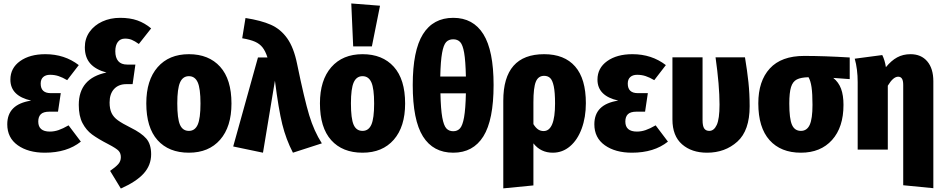

<svg xmlns="http://www.w3.org/2000/svg" viewBox="-20 -864 5450 1109"><path d="M435 -488 368 -401Q341 -417 318 -424.5Q295 -432 269 -432Q244 -432 229.5 -419Q215 -406 215 -381Q215 -326 273 -326H331L315 -219H266Q231 -219 216 -204.5Q201 -190 201 -162Q201 -104 268 -104Q293 -104 318 -112.5Q343 -121 376 -140L447 -46Q367 18 239 18Q143 18 82.5 -25Q22 -68 22 -146Q22 -204 56 -238Q90 -272 160 -283Q40 -310 40 -404Q40 -471 96 -511Q152 -551 242 -551Q353 -551 435 -488Z M853 -700 782 -610Q758 -627 741 -634Q724 -641 702 -641Q675 -641 660.5 -621.5Q646 -602 646 -568Q646 -531 663 -511Q680 -491 715 -491H762L746 -378H710Q665 -378 639 -350Q613 -322 613 -272Q613 -235 624.5 -211Q636 -187 661 -169Q686 -151 734 -127Q797 -96 825 -63.5Q853 -31 853 27Q853 90 810.5 137.5Q768 185 678 225L616 123Q648 101 663 84Q678 67 678 44Q678 21 665 7Q652 -7 606 -31Q546 -62 512 -87Q478 -112 456.5 -153Q435 -194 435 -258Q435 -412 595 -445Q532 -462 501 -497.5Q470 -533 470 -591Q470 -641 497 -679.5Q524 -718 570.5 -739.5Q617 -761 674 -761Q731 -761 773.5 -746Q816 -731 853 -700Z M1317 -266Q1317 -132 1251.5 -57Q1186 18 1071 18Q955 18 890 -54.5Q825 -127 825 -267Q825 -401 890.5 -476Q956 -551 1071 -551Q1186 -551 1251.5 -478.5Q1317 -406 1317 -266ZM1004 -267Q1004 -179 1019.5 -143.5Q1035 -108 1071 -108Q1106 -108 1122 -144Q1138 -180 1138 -266Q1138 -353 1122 -388.5Q1106 -424 1071 -424Q1036 -424 1020 -388Q1004 -352 1004 -267Z M1696 -495Q1738 -291 1766 -198.5Q1794 -106 1839 -36L1672 18Q1632 -59 1610.5 -146Q1589 -233 1568 -398L1499 18L1327 -18L1470 -532H1525Q1513 -569 1496.5 -590Q1480 -611 1453 -623Q1426 -635 1379 -643L1398 -760Q1488 -746 1544.5 -721Q1601 -696 1639 -642.5Q1677 -589 1696 -495Z M2320 -266Q2320 -132 2254.5 -57Q2189 18 2074 18Q1958 18 1893 -54.5Q1828 -127 1828 -267Q1828 -401 1893.5 -476Q1959 -551 2074 -551Q2189 -551 2254.5 -478.5Q2320 -406 2320 -266ZM2007 -267Q2007 -179 2022.5 -143.5Q2038 -108 2074 -108Q2109 -108 2125 -144Q2141 -180 2141 -266Q2141 -353 2125 -388.5Q2109 -424 2074 -424Q2039 -424 2023 -388Q2007 -352 2007 -267ZM2009 -844 2175 -831 2128 -596H2020Z M2831 -373Q2831 -171 2772 -76.5Q2713 18 2598 18Q2482 18 2423 -76Q2364 -170 2364 -373Q2364 -572 2423 -666.5Q2482 -761 2598 -761Q2713 -761 2772 -666.5Q2831 -572 2831 -373ZM2523 -422H2671Q2669 -513 2661 -559Q2653 -605 2638 -621Q2623 -637 2598 -637Q2572 -637 2557 -621Q2542 -605 2533.5 -558.5Q2525 -512 2523 -422ZM2671 -325H2524Q2526 -233 2534.5 -186Q2543 -139 2558 -122.5Q2573 -106 2598 -106Q2622 -106 2637 -122.5Q2652 -139 2660.5 -186.5Q2669 -234 2671 -325Z M3364 -268Q3364 -187 3340 -121.5Q3316 -56 3272.5 -19Q3229 18 3173 18Q3103 18 3061 -36V207L2887 224V-282Q2887 -551 3123 -551Q3240 -551 3302 -480Q3364 -409 3364 -268ZM3186 -266Q3186 -331 3178.5 -366Q3171 -401 3157.5 -413.5Q3144 -426 3123 -426Q3089 -426 3075 -392Q3061 -358 3061 -273V-147Q3074 -126 3088 -116.5Q3102 -107 3120 -107Q3186 -107 3186 -266Z M3826 -488 3759 -401Q3732 -417 3709 -424.5Q3686 -432 3660 -432Q3635 -432 3620.5 -419Q3606 -406 3606 -381Q3606 -326 3664 -326H3722L3706 -219H3657Q3622 -219 3607 -204.5Q3592 -190 3592 -162Q3592 -104 3659 -104Q3684 -104 3709 -112.5Q3734 -121 3767 -140L3838 -46Q3758 18 3630 18Q3534 18 3473.5 -25Q3413 -68 3413 -146Q3413 -204 3447 -238Q3481 -272 3551 -283Q3431 -310 3431 -404Q3431 -471 3487 -511Q3543 -551 3633 -551Q3744 -551 3826 -488Z M4310 -250Q4310 -110 4239 -46Q4168 18 4064 18Q3975 18 3919.5 -30.5Q3864 -79 3864 -174V-533H4038V-170Q4038 -136 4047.5 -122Q4057 -108 4077 -108Q4104 -108 4120 -142.5Q4136 -177 4136 -260Q4136 -370 4113 -533H4283Q4296 -455 4303 -389Q4310 -323 4310 -250Z M4888 -407 4793 -414Q4824 -389 4838 -351.5Q4852 -314 4852 -258Q4852 -129 4786 -55.5Q4720 18 4606 18Q4490 18 4425 -54.5Q4360 -127 4360 -267Q4360 -396 4426.5 -468.5Q4493 -541 4625 -541Q4740 -541 4888 -532ZM4673 -258Q4673 -323 4667.5 -360.5Q4662 -398 4650 -418Q4606 -417 4582.5 -405Q4559 -393 4549 -361Q4539 -329 4539 -266Q4539 -178 4554.5 -143Q4570 -108 4606 -108Q4641 -108 4657 -143Q4673 -178 4673 -258Z M5371 -395V223L5197 206V-373Q5197 -399 5189.5 -410Q5182 -421 5168 -421Q5139 -421 5108 -369V0H4934V-389Q4934 -465 4917 -525L5076 -546Q5091 -516 5097 -476Q5128 -514 5162 -532.5Q5196 -551 5239 -551Q5301 -551 5336 -509.5Q5371 -468 5371 -395Z"/></svg>

Font: Fira Sans Condensed ExtraBold
Style: Regular
Weight: 800
Width: 3
Designer: Carrois Corporate & Edenspiekermann AG
Foundry: Carrois Corporate GbR & Edenspiekermann AG
Version: Version 4.203